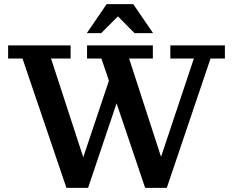

<svg xmlns="http://www.w3.org/2000/svg" viewBox="-20 -900 1120 922"><path d="M677 2 467 -619H398V-682H714V-619H600L777 -74H729L911 -619H798V-682H1060V-619H991L781 2ZM299 2 88 -619H19V-682H319V-619H225L403 -74H356L513 -542L551 -437L403 2ZM397 -741 492 -880H620L715 -741H626L519 -849H574L466 -741Z"/></svg>

Font: Montagu Slab 120pt Medium
Style: Regular
Weight: 500
Designer: Florian Karsten
Foundry: Florian Karsten
Version: Version 1.000